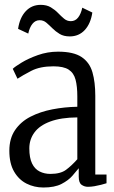

<svg xmlns="http://www.w3.org/2000/svg" viewBox="-20 -782 482 812"><path d="M163.5 11Q125 11 92.2 -5.5Q59.5 -22 39.5 -56.5Q19.5 -91 19.5 -144.5Q19.5 -196.5 43.8 -232Q68 -267.5 109 -288.5Q150 -309.5 201.2 -319.5Q252.5 -329.5 307 -330.5V-374Q307 -417 299.5 -445.2Q292 -473.5 270.5 -487.5Q249 -501.5 206 -501.5Q149 -501.5 112 -482.2Q75 -463 54 -449L34 -491Q43 -500 71.2 -517.2Q99.5 -534.5 140.2 -549Q181 -563.5 225.5 -563.5Q291 -563.5 325 -540.8Q359 -518 371 -476.2Q383 -434.5 383 -377V-44H430.5V-7Q421 -4 407.5 -0.5Q394 3 379.5 5.5Q365 8 351.5 8Q337 8 325 -0.5Q313 -9 313 -35V-70.5Q302.5 -57.5 285.8 -38.2Q269 -19 240 -4Q211 11 163.5 11ZM193 -46.5Q236 -46.5 259.2 -63.8Q282.5 -81 307 -108.5V-285.5Q238 -285 192.8 -268.2Q147.5 -251.5 125.8 -222Q104 -192.5 104 -154.5Q104 -114.5 115.5 -90.8Q127 -67 147.5 -56.8Q168 -46.5 193 -46.5ZM56.5 -660Q63.5 -707.5 88.8 -734.5Q114 -761.5 152 -761.5Q177.5 -761.5 195 -751Q212.5 -740.5 225.5 -727Q238.5 -713.5 251 -703Q263.5 -692.5 279.5 -692.5Q298.5 -692.5 310.5 -708Q322.5 -723.5 328 -749.5L370.5 -729Q363.5 -682 338.5 -655Q313.5 -628 275 -628Q249.5 -628 232.2 -638.5Q215 -649 201.8 -662.2Q188.5 -675.5 176.2 -686Q164 -696.5 147.5 -696.5Q129.5 -696.5 117.2 -681.2Q105 -666 99.5 -640Z"/></svg>

Font: Merriweather 24pt SemiCondensed Light
Style: Regular
Weight: 300
Width: 4
Designer: Eben Sorkin
Foundry: Eben Sorkin
Version: Version 2.100